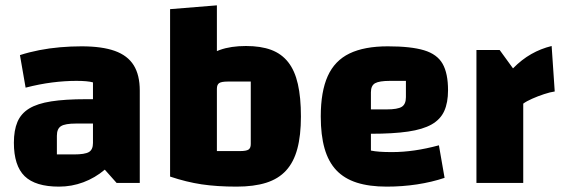

<svg xmlns="http://www.w3.org/2000/svg" viewBox="-20 -688 2113 722"><path d="M201.9 13.8Q113.1 13.8 72.6 -25.6Q32.2 -65.1 32.2 -151.4Q32.2 -198.1 45.6 -229.6Q59 -261.1 89.7 -279.9Q120.3 -298.6 172.6 -306.8Q224.9 -315 303.2 -315H359.6V-223.4H265.8Q224.8 -223.4 209.4 -213.6Q193.9 -203.9 193.9 -177.5V-107.3H258Q298.9 -107.3 314.2 -116.2Q329.6 -125.2 329.6 -150.1V-378.2Q309.3 -383.9 267.4 -383.9Q223.8 -383.9 176.2 -377.9Q128.7 -371.9 76.3 -358.4L55 -480.8Q89.8 -492 127.8 -499.4Q165.7 -506.8 206.1 -510.3Q246.6 -513.8 286.6 -513.8Q363.8 -513.8 411.9 -496.5Q460 -479.2 482.8 -442.6Q505.6 -406 505.6 -347.2V0H418.6L374.1 -50Q337.3 -19 293.4 -2.6Q249.6 13.8 201.9 13.8Z M905 -515Q960.5 -515 999.7 -500.5Q1038.8 -485.9 1063.8 -454.1Q1088.7 -422.4 1100.1 -372Q1111.6 -321.6 1111.6 -250Q1111.6 -178.6 1098.1 -128.5Q1084.7 -78.4 1055.8 -46.8Q1027 -15.3 980.8 -0.7Q934.6 13.8 869.8 13.8Q821.6 13.8 787.8 -0.8Q754 -15.3 732.9 -46.6Q711.9 -77.9 702.3 -128.3Q692.6 -178.6 692.6 -250Q692.6 -321.8 704.4 -372.3Q716.2 -422.8 741.1 -454.2Q766 -485.6 806.9 -500.3Q847.8 -515 905 -515ZM923 -381.3H836.3Q813.1 -381.3 804.3 -375.6Q795.6 -369.8 795.6 -354V-119.9H882.3Q906 -119.9 914.5 -125.5Q923 -131.2 923 -146ZM619.6 -653.6 795.6 -667.9V-126.6V-84.7L869.8 13.8Q795.8 13.8 738.2 5.2Q680.6 -3.5 619.6 -24Z M1434.2 13.8Q1368.8 13.8 1321.7 -1.2Q1274.6 -16.3 1244.7 -47.9Q1214.8 -79.6 1200.5 -129.7Q1186.2 -179.8 1186.2 -250Q1186.2 -343.7 1212.4 -401.8Q1238.6 -460 1294.3 -486.9Q1349.9 -513.8 1438.2 -513.8Q1525.6 -513.8 1574.8 -498.9Q1624 -484 1644.4 -448.1Q1664.8 -412.2 1664.8 -348.6Q1664.8 -301.9 1650.5 -270.4Q1636.2 -238.9 1603.2 -220.1Q1570.2 -201.4 1514.3 -193.2Q1458.3 -185 1374.8 -185H1344.8V-276.6H1433.8Q1475.2 -276.6 1490.8 -286.4Q1506.4 -296.1 1506.4 -322.5V-383.9H1447.2Q1406 -383.9 1390.4 -375Q1374.8 -366 1374.8 -341.1V-121.8Q1389.2 -118.8 1407.7 -117.5Q1426.3 -116.1 1453.7 -116.1Q1496 -116.1 1539.1 -122.4Q1582.3 -128.6 1630.5 -141.6L1651.8 -19.2Q1603.4 -3 1548.2 5.4Q1492.9 13.8 1434.2 13.8Z M1858.9 -500 1909.1 -430.9Q1941.9 -464.3 1977.7 -484.6Q2013.5 -505 2054.4 -515L2066 -344Q2049.5 -341.8 2025.9 -334Q2002.3 -326.2 1981.2 -316.8Q1960 -307.5 1947.6 -298.3V0H1771.6V-500Z"/></svg>

Font: Changa
Style: Regular
Weight: 400
Designer: Eduardo Rodriguez Tunni
Foundry: Eduardo Rodriguez Tunni
Version: Version 3.003